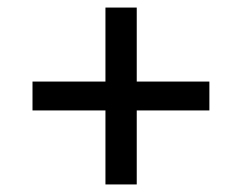

<svg xmlns="http://www.w3.org/2000/svg" viewBox="-20 -564 640 508"><path d="M259 -76H341.8V-271.8H534V-348.2H341.8V-544H259V-348.2H66V-271.8H259Z"/></svg>

Font: CommitMonoV142 ExtLt
Style: Regular
Weight: 200
Monospace: yes
Designer: Eigil Nikolajsen
Foundry: Eigil Nikolajsen
Version: Version 1.142